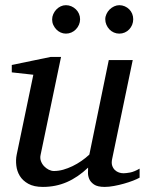

<svg xmlns="http://www.w3.org/2000/svg" viewBox="-20 -716 567 748"><path d="M523.9 -23.9Q514.6 -18.6 498.3 -12.2Q481.9 -5.9 462.9 -0.5Q443.8 4.9 424.1 8.5Q404.3 12.2 388.2 12.2Q359.9 12.2 346.2 2.7Q332.5 -6.8 327.4 -19.3Q322.3 -31.7 322.8 -44.4Q323.2 -57.1 323.2 -63Q283.7 -25.4 240.5 -6.6Q197.3 12.2 147 12.2Q112.3 12.2 90.3 0Q68.4 -12.2 57.1 -30.8Q45.9 -49.3 43.5 -71.3Q41 -93.3 44.9 -112.8L109.9 -424.8L25.9 -434.1V-462.9L176.8 -494.1H217.8L138.2 -112.8Q135.3 -100.1 139.4 -88.6Q143.6 -77.1 151.6 -68.6Q159.7 -60.1 169.9 -54.9Q180.2 -49.8 189.9 -49.8Q208 -49.8 226.3 -54.9Q244.6 -60.1 262.7 -68.8Q280.8 -77.6 297.4 -89.1Q314 -100.6 328.1 -113.8L403.8 -481.9H497.1L417 -97.2Q413.6 -81.5 417 -71Q420.4 -60.5 427.5 -53.7Q434.6 -46.9 443.6 -43.9Q452.6 -41 460.9 -41Q470.7 -41 486.8 -43.9Q502.9 -46.9 523.9 -59.1ZM292 -641.1Q292 -629.9 287.6 -619.6Q283.2 -609.4 275.6 -601.6Q268.1 -593.8 258.1 -589.4Q248 -585 236.8 -585Q226.1 -585 216.3 -589.4Q206.5 -593.8 199.2 -601.6Q191.9 -609.4 187.5 -619.1Q183.1 -628.9 183.1 -640.1Q183.1 -650.9 187.5 -660.9Q191.9 -670.9 199.2 -678.7Q206.5 -686.5 216.3 -691.2Q226.1 -695.8 236.8 -695.8Q248 -695.8 258.1 -691.4Q268.1 -687 275.6 -679.7Q283.2 -672.4 287.6 -662.4Q292 -652.3 292 -641.1ZM499 -641.1Q499 -629.9 494.9 -619.6Q490.7 -609.4 483.4 -601.6Q476.1 -593.8 466.1 -589.4Q456.1 -585 444.8 -585Q433.6 -585 423.6 -589.4Q413.6 -593.8 406.2 -601.6Q398.9 -609.4 394.5 -619.6Q390.1 -629.9 390.1 -641.1Q390.1 -651.4 394.8 -661.4Q399.4 -671.4 407 -679Q414.6 -686.5 424.6 -691.2Q434.6 -695.8 444.8 -695.8Q456.1 -695.8 466.1 -691.4Q476.1 -687 483.4 -679.7Q490.7 -672.4 494.9 -662.4Q499 -652.3 499 -641.1Z"/></svg>

Font: Charis SIL Eur
Style: Italic
Weight: 400
Italic angle: -11°
Foundry: SIL International
Version: Version 5.000